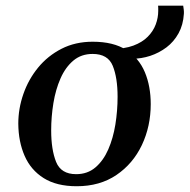

<svg xmlns="http://www.w3.org/2000/svg" viewBox="-20 -642 668 676"><path d="M372.6 -469.7Q418 -469.7 449.5 -481.4Q481 -493.2 500.2 -512.7Q519.5 -532.2 528.3 -555.9Q537.1 -579.6 537.1 -603.5Q537.1 -609.4 537.1 -613.8Q537.1 -618.2 536.6 -622.1H625Q626 -615.2 627 -607.7Q627.9 -600.1 627.4 -593.3Q625 -554.2 608.6 -524.7Q592.3 -495.1 566.2 -475.3Q540 -455.6 508.8 -445.3Q477.5 -435.1 444.8 -435.1ZM44.4 -206.5Q44.4 -259.8 62.3 -311Q80.1 -362.3 114 -403.8Q147.9 -445.3 196.5 -470.2Q245.1 -495.1 306.2 -495.1Q379.4 -495.1 424.3 -466.3Q469.2 -437.5 490 -387.9Q510.7 -338.4 510.7 -275.4Q510.7 -197.3 479.5 -131.3Q448.2 -65.4 389.9 -25.9Q331.5 13.7 250 13.7Q179.2 13.7 133.8 -14.9Q88.4 -43.5 66.7 -93.3Q44.9 -143.1 44.4 -206.5ZM248 -28.8Q288.1 -28.8 315.9 -52.5Q343.8 -76.2 361.1 -115.7Q378.4 -155.3 386.2 -203.6Q394 -252 394 -301.3Q394 -368.2 377 -410.2Q359.9 -452.1 306.2 -452.1Q266.1 -452.1 238.3 -428.7Q210.4 -405.3 193.1 -366Q175.8 -326.7 168 -278.8Q160.2 -231 160.2 -182.6Q160.2 -115.2 177.5 -72Q194.8 -28.8 248 -28.8Z"/></svg>

Font: Gelasio Medium
Style: Italic
Weight: 500
Italic angle: -8.5°
Designer: Eben Sorkin
Foundry: Eben Sorkin
Version: Version 1.008